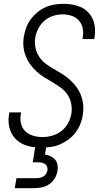

<svg xmlns="http://www.w3.org/2000/svg" viewBox="-20 -763 540 1003"><path d="M198 8Q173 8 149 4.5Q125 1 103.5 -8.5Q82 -18 65 -34Q48 -50 38 -71.5Q28 -93 25.5 -117Q23 -141 27 -166L29 -176H90L89 -169Q84 -143 89.5 -118.5Q95 -94 112 -77.5Q129 -61 153 -54Q177 -47 202 -47Q228 -47 254 -54.5Q280 -62 301.5 -79Q323 -96 336 -120.5Q349 -145 353 -170Q357 -197 351.5 -223Q346 -249 332 -269.5Q318 -290 297.5 -305Q277 -320 255 -333Q233 -346 211.5 -359Q190 -372 171.5 -389Q153 -406 138.5 -426Q124 -446 114.5 -470Q105 -494 102.5 -520.5Q100 -547 105 -574Q109 -597 117.5 -620Q126 -643 141 -663Q156 -683 175.5 -699Q195 -715 217.5 -725Q240 -735 264 -739Q288 -743 311 -743Q335 -743 358.5 -739Q382 -735 403 -725.5Q424 -716 440 -699.5Q456 -683 465 -662Q474 -641 476 -617Q478 -593 474 -569L472 -559H411L412 -566Q417 -591 412 -615Q407 -639 392 -656Q377 -673 354 -680.5Q331 -688 307 -688Q282 -688 257 -680Q232 -672 212 -654.5Q192 -637 180 -613.5Q168 -590 164 -566Q160 -539 165.5 -513Q171 -487 185 -466Q199 -445 219 -430Q239 -415 261 -402.5Q283 -390 305 -376.5Q327 -363 345 -346.5Q363 -330 378.5 -309.5Q394 -289 403 -265Q412 -241 414.5 -214.5Q417 -188 412 -161Q409 -138 399.5 -114.5Q390 -91 374.5 -70.5Q359 -50 338 -34.5Q317 -19 294 -9Q271 1 246.5 4.5Q222 8 198 8ZM57 220 66 168H166Q176 168 185.5 166.5Q195 165 204.5 160Q214 155 220 146Q226 137 228 127Q229 117 226 108Q223 99 215.5 94Q208 89 199 87Q190 85 180 85H151L172 -47H230L215 44Q231 47 245 53.5Q259 60 268.5 71.5Q278 83 280.5 99Q283 115 280 131Q277 151 265.5 169.5Q254 188 236 200Q218 212 197.5 216Q177 220 157 220Z"/></svg>

Font: Iosevka Light
Style: Italic
Weight: 300
Italic angle: -9°
Monospace: yes
Designer: Belleve Invis
Foundry: Belleve Invis
Version: Version 32.5.0; ttfautohint (v1.8.4)